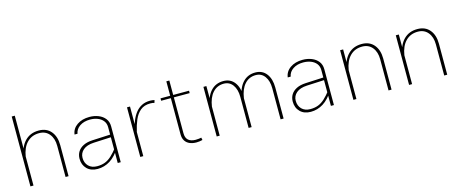

<svg xmlns="http://www.w3.org/2000/svg" viewBox="-41 -1241 4314 1807"><g transform="rotate(-15 2116.0 -338.0)"><path d="M118.7 0V-680.7H88.9V0ZM460.4 -302.2Q460.4 -386.7 417.7 -437.3Q375 -487.8 298.8 -487.8Q217.3 -487.8 165.8 -435.5Q114.3 -383.3 98.6 -285.6L118.2 -281.2Q131.8 -368.2 178.2 -415.5Q224.6 -462.9 296.9 -462.9Q359.4 -462.9 395.3 -418.9Q431.2 -375 431.2 -303.2V0H460.4Z M968.8 -349.1Q968.8 -394 944.8 -424.8Q920.9 -455.6 880.9 -471.7Q840.8 -487.8 793 -487.8Q721.2 -487.8 672.4 -454.1Q623.5 -420.4 616.2 -363.8H645Q652.3 -408.2 692.6 -435.3Q732.9 -462.4 792.5 -462.4Q832.5 -462.4 866 -449.5Q899.4 -436.5 919.4 -411.1Q939.5 -385.7 939.5 -349.1V-91.8V0H968.8ZM967.8 -140.1 955.6 -151.9Q918.9 -104 887.2 -75Q855.5 -45.9 822 -33.2Q788.6 -20.5 746.1 -20.5Q692.9 -20.5 662.4 -51.5Q631.8 -82.5 631.8 -131.8Q631.8 -178.2 667.5 -208.7Q703.1 -239.3 771 -242.7L956.5 -251.5V-277.3L765.1 -268.1Q711.9 -265.6 675.8 -247.6Q639.6 -229.5 621.1 -199.7Q602.5 -169.9 602.5 -131.8Q602.5 -70.8 640.6 -32.7Q678.7 5.4 743.7 5.4Q809.1 5.4 865.5 -29.8Q921.9 -64.9 967.8 -140.1Z M1159.2 -483.4V0H1188.5V-264.2V-483.4ZM1419.4 -456.5 1427.2 -482.4Q1418 -484.9 1407.2 -486.3Q1396.5 -487.8 1385.3 -487.8Q1337.4 -487.8 1302.2 -469.5Q1267.1 -451.2 1242.2 -419.4Q1217.3 -387.7 1200.7 -346.4Q1184.1 -305.2 1173.3 -258.8L1189 -237.3Q1202.6 -298.3 1224.4 -349.4Q1246.1 -400.4 1283.2 -431.4Q1320.3 -462.4 1379.4 -462.4Q1406.7 -462.4 1419.4 -456.5Z M1760.7 -26.9Q1752 -24.9 1736.3 -22.9Q1720.7 -21 1705.1 -21Q1659.7 -21 1634.5 -42.7Q1609.4 -64.5 1609.4 -110.8V-624H1580.1V-108.9Q1580.1 -68.8 1596.7 -43.7Q1613.3 -18.6 1641.8 -6.8Q1670.4 4.9 1706.1 4.9Q1721.7 4.9 1736.8 2.7Q1752 0.5 1765.6 -2.9ZM1485.8 -460H1763.7V-483.4H1485.8Z M1903.8 -483.4V0H1933.1V-332L1932.6 -483.4ZM2244.1 -302.2Q2244.1 -386.7 2205.3 -437.3Q2166.5 -487.8 2097.7 -487.8Q2022.5 -487.8 1974.9 -435.5Q1927.2 -383.3 1913.1 -285.6L1932.6 -281.2Q1945.3 -368.2 1987.8 -415.5Q2030.3 -462.9 2095.7 -462.9Q2150.9 -462.9 2182.9 -418.9Q2214.8 -375 2214.8 -303.2V0H2244.1ZM2555.7 -302.2Q2555.7 -386.7 2516.8 -437.3Q2478 -487.8 2409.2 -487.8Q2334 -487.8 2286.4 -435.5Q2238.8 -383.3 2224.6 -285.6L2244.1 -281.2Q2256.8 -368.2 2299.3 -415.5Q2341.8 -462.9 2407.2 -462.9Q2462.4 -462.9 2494.4 -418.9Q2526.4 -375 2526.4 -303.2V0H2555.7Z M3045.9 -349.1Q3045.9 -394 3022 -424.8Q2998 -455.6 2958 -471.7Q2918 -487.8 2870.1 -487.8Q2798.3 -487.8 2749.5 -454.1Q2700.7 -420.4 2693.4 -363.8H2722.2Q2729.5 -408.2 2769.8 -435.3Q2810.1 -462.4 2869.6 -462.4Q2909.7 -462.4 2943.1 -449.5Q2976.6 -436.5 2996.6 -411.1Q3016.6 -385.7 3016.6 -349.1V-91.8V0H3045.9ZM3044.9 -140.1 3032.7 -151.9Q2996.1 -104 2964.4 -75Q2932.6 -45.9 2899.2 -33.2Q2865.7 -20.5 2823.2 -20.5Q2770 -20.5 2739.5 -51.5Q2709 -82.5 2709 -131.8Q2709 -178.2 2744.6 -208.7Q2780.3 -239.3 2848.1 -242.7L3033.7 -251.5V-277.3L2842.3 -268.1Q2789.1 -265.6 2752.9 -247.6Q2716.8 -229.5 2698.2 -199.7Q2679.7 -169.9 2679.7 -131.8Q2679.7 -70.8 2717.8 -32.7Q2755.9 5.4 2820.8 5.4Q2886.2 5.4 2942.6 -29.8Q2999 -64.9 3044.9 -140.1Z M3265.1 0V-332V-483.4H3235.8V0ZM3607.4 -302.2Q3607.4 -386.7 3564.7 -437.3Q3522 -487.8 3445.8 -487.8Q3364.3 -487.8 3312.7 -435.5Q3261.2 -383.3 3245.6 -285.6L3265.1 -281.2Q3278.8 -368.2 3325.2 -415.5Q3371.6 -462.9 3443.8 -462.9Q3506.3 -462.9 3542.2 -418.9Q3578.1 -375 3578.1 -303.2V0H3607.4Z M3807.6 0V-332V-483.4H3778.3V0ZM4149.9 -302.2Q4149.9 -386.7 4107.2 -437.3Q4064.5 -487.8 3988.3 -487.8Q3906.7 -487.8 3855.2 -435.5Q3803.7 -383.3 3788.1 -285.6L3807.6 -281.2Q3821.3 -368.2 3867.7 -415.5Q3914.1 -462.9 3986.3 -462.9Q4048.8 -462.9 4084.7 -418.9Q4120.6 -375 4120.6 -303.2V0H4149.9Z"/></g></svg>

Font: Estedad VF
Style: Regular
Weight: 100
Designer: Amin Abedi
Version: Version 7.3